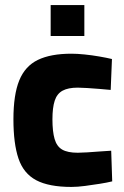

<svg xmlns="http://www.w3.org/2000/svg" viewBox="-20 -726 491 758"><path d="M262 12Q173 12 123 -14.5Q73 -41 53 -100Q33 -159 33 -255Q33 -352 56 -408.5Q79 -465 129.5 -489.5Q180 -514 262 -514Q285 -514 314 -511Q343 -508 372 -503Q401 -498 422 -493L417 -371Q397 -373 372 -375Q347 -377 324 -378.5Q301 -380 287 -380Q249 -380 227 -368Q205 -356 196 -328.5Q187 -301 187 -255Q187 -207 195.5 -177.5Q204 -148 225.5 -135.5Q247 -123 287 -123Q301 -123 324.5 -124.5Q348 -126 373.5 -128Q399 -130 419 -131L423 -10Q403 -5 374.5 -0.5Q346 4 316 8Q286 12 262 12ZM180 -584V-706H313V-584Z"/></svg>

Font: Cairo ExtraBold
Style: Regular
Weight: 800
Designer: Mohamed Gaber, Accademia di Belle Arti di Urbino
Foundry: Kief Type Foundry, Accademia di Belle Arti di Urbino
Version: Version 3.117